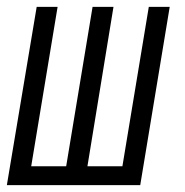

<svg xmlns="http://www.w3.org/2000/svg" viewBox="-21 -540 541 560"><path d="M-1 0 86 -520H147L70 -55H172L249 -520H310L234 -55H336L413 -520H474L388 0Z"/></svg>

Font: Iosevka SS04 Light Oblique
Style: Regular
Weight: 300
Italic angle: -9°
Monospace: yes
Designer: Belleve Invis
Foundry: Belleve Invis
Version: Version 19.0.0; ttfautohint (v1.8.4)